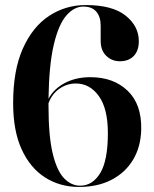

<svg xmlns="http://www.w3.org/2000/svg" viewBox="-20 -730 608 760"><path d="M319.5 -710Q425 -710 477.2 -668.2Q529.5 -626.5 529.5 -567Q529.5 -529 509.2 -508.2Q489 -487.5 454.5 -487.5Q423 -487.5 400.8 -508.8Q378.5 -530 378.5 -568.5V-629Q378.5 -663.5 361.2 -683.8Q344 -704 310 -704Q273.5 -704 242.8 -668.8Q212 -633.5 193 -553.5Q174 -473.5 172 -339Q193 -378.5 236.8 -401.5Q280.5 -424.5 338 -424.5Q429 -424.5 485 -371Q541 -317.5 539 -218Q537.5 -149 506.8 -97.8Q476 -46.5 421.2 -18.2Q366.5 10 292.5 10Q218 10 159 -27.2Q100 -64.5 66 -138.2Q32 -212 32 -322Q32 -452 70.5 -538Q109 -624 174.2 -667Q239.5 -710 319.5 -710ZM172 -311Q172 -192 188.5 -123Q205 -54 233.5 -24.5Q262 5 297 5Q346.5 5 376.8 -45Q407 -95 407 -203Q407 -300 371.2 -349.8Q335.5 -399.5 280 -399.5Q245 -399.5 215.2 -378.8Q185.5 -358 172 -321.5Q172 -316.5 172 -311Z"/></svg>

Font: Fraunces 144pt SemiBold
Style: Regular
Weight: 600
Version: Version 1.000;[0bf87f6ff]